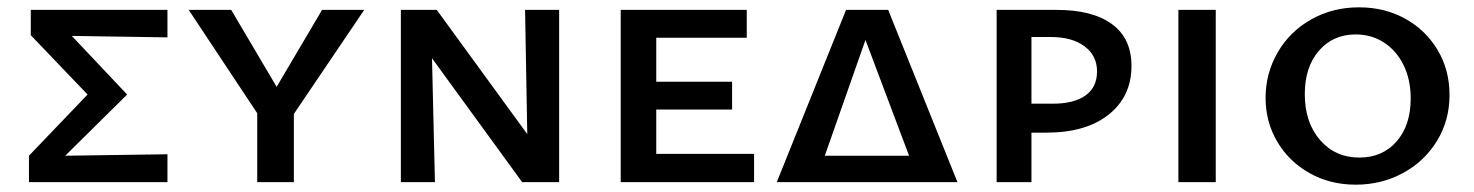

<svg xmlns="http://www.w3.org/2000/svg" viewBox="-20 -497 4024 524"><path d="M437 -395 176 -399 327 -239 158 -72 437 -76V0H59V-72L219 -239L64 -401V-470H437Z M782 -186V0H682V-188L495 -470H611L735 -260L859 -470H974Z M1506 -470V0H1405L1159 -338L1167 0H1074V-470H1172L1419 -131L1413 -470Z M2038 -77V0H1674V-470H2018V-394H1771V-274H1978V-198H1771V-77Z M2593 0H2100L2289 -470H2404ZM2461 -72 2342 -388 2231 -72Z M3068 -317Q3068 -234 3006 -184.5Q2944 -135 2836 -135H2795V0H2700V-470H2864Q2962 -470 3015 -431Q3068 -392 3068 -317ZM2974 -302Q2974 -345 2940 -370.5Q2906 -396 2848 -396H2795V-214H2853Q2911 -214 2942.5 -236.5Q2974 -259 2974 -302Z M3196 -470H3298V0H3196Z M3434 -230Q3434 -297 3467 -354Q3500 -411 3558.5 -444Q3617 -477 3689 -477Q3759 -477 3815 -446Q3871 -415 3903.5 -360.5Q3936 -306 3936 -238Q3936 -168 3901.5 -112Q3867 -56 3808.5 -24.5Q3750 7 3680 7Q3610 7 3554 -24.5Q3498 -56 3466 -110Q3434 -164 3434 -230ZM3830 -228Q3830 -280 3810.5 -319.5Q3791 -359 3757 -381Q3723 -403 3680 -403Q3618 -403 3579.5 -358.5Q3541 -314 3541 -240Q3541 -163 3582.5 -115Q3624 -67 3690 -67Q3753 -67 3791.5 -111Q3830 -155 3830 -228Z"/></svg>

Font: Ysabeau SC Semibold
Style: Regular
Weight: 600
Designer: Christian Thalmann (Catharsis Fonts)
Version: Version 0.003